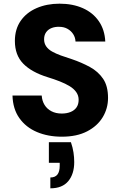

<svg xmlns="http://www.w3.org/2000/svg" viewBox="-20 -732 658 1045"><path d="M317 12Q241 12 181 -13.5Q121 -39 85.5 -89Q50 -139 48 -212H207Q209 -183 222.5 -161Q236 -139 260 -126.5Q284 -114 316 -114Q343 -114 364 -122.5Q385 -131 396.5 -147.5Q408 -164 408 -189Q408 -212 395 -230.5Q382 -249 359 -263Q336 -277 305.5 -289Q275 -301 239 -312Q152 -339 106.5 -385.5Q61 -432 61 -509Q61 -573 92.5 -618.5Q124 -664 179.5 -688Q235 -712 304 -712Q376 -712 431 -687.5Q486 -663 518 -616.5Q550 -570 553 -506H391Q390 -528 378.5 -546Q367 -564 347.5 -575Q328 -586 303 -586Q280 -587 261 -579.5Q242 -572 231 -556.5Q220 -541 220 -518Q220 -496 231.5 -479.5Q243 -463 263.5 -451.5Q284 -440 311.5 -430Q339 -420 371 -410Q424 -392 469 -367.5Q514 -343 541 -303.5Q568 -264 568 -199Q568 -142 539 -94Q510 -46 454 -17Q398 12 317 12ZM254 293V234Q280 234 292.5 218Q305 202 305 170V154H246V42H366Q376 71 380 98Q384 125 384 150Q384 215 351.5 254Q319 293 254 293Z"/></svg>

Font: DM Sans 11pt Black
Style: Regular
Weight: 900
Version: Version 4.004;gftools[0.9.30]